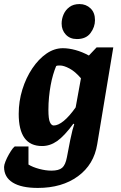

<svg xmlns="http://www.w3.org/2000/svg" viewBox="-64 -750 594 944"><path d="M122 174Q41 174 -1.5 147.5Q-44 121 -44 71Q-44 61 -37 43.5Q-30 26 -20 8.5Q-10 -9 -1 -20.5Q8 -32 12 -30H76V59Q97 72 129 80.5Q161 89 189 89Q225 89 241.5 75Q258 61 265 23Q275 -31 281.5 -62.5Q288 -94 292.5 -111Q297 -128 301 -139L297 -142Q252 -81 217 -56.5Q182 -32 143 -32Q85 -32 56.5 -71.5Q28 -111 28 -190Q28 -252 46 -310Q64 -368 95 -414Q126 -460 164.5 -486.5Q203 -513 245 -513Q274 -513 307 -504Q340 -495 373 -477L411 -517H493L414 -41Q398 59 319.5 116.5Q241 174 122 174ZM200 -133Q222 -133 249.5 -155.5Q277 -178 308 -222L334 -365Q306 -398 278 -413Q250 -428 231 -428Q222 -428 218.5 -427.5Q215 -427 212 -425Q204 -406 197 -382Q190 -358 185 -330.5Q180 -303 177 -272.5Q174 -242 174 -210Q174 -165 181.5 -149Q189 -133 200 -133ZM314 -558Q280 -558 259.5 -580Q239 -602 239 -634Q239 -657 248.5 -679Q258 -701 277.5 -715.5Q297 -730 327 -730Q359 -730 381 -709Q403 -688 403 -651Q403 -617 381 -587.5Q359 -558 314 -558Z"/></svg>

Font: Faustina ExtraBold
Style: Italic
Weight: 800
Italic angle: -8°
Designer: Alfonso Garcia
Foundry: http://www.omnibus-type.com
Version: Version 1.200